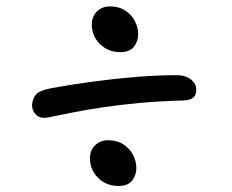

<svg xmlns="http://www.w3.org/2000/svg" viewBox="-20 -631 740 612"><path d="M133.6 -256.8Q108.6 -252 95.4 -264.7Q82.2 -277.4 82.2 -295.4Q83 -315.8 94.5 -329.6Q106 -343.4 147.6 -350.6Q210.8 -362.2 279.1 -371.3Q347.4 -380.4 415.3 -385.9Q483.2 -391.4 543 -391.4Q570.8 -391.4 588.2 -378Q605.6 -364.6 605.6 -344.8Q605.6 -328.6 596.4 -320.1Q587.2 -311.6 563.8 -310.8Q484 -308.4 422.2 -302.6Q360.4 -296.8 310.9 -289.4Q261.4 -282 218.7 -273.8Q176 -265.6 133.6 -256.8ZM357.6 -38.2Q318.8 -38.2 292.8 -64Q266.8 -89.8 266.8 -126.4Q266.8 -152 283.4 -168Q300 -184 324 -184Q353.6 -184 374 -170.4Q394.4 -156.8 404.5 -136.4Q414.6 -116 414.6 -95.2Q414.6 -73 401.3 -55.6Q388 -38.2 357.6 -38.2ZM363.4 -464.8Q324.6 -464.8 298.6 -490.6Q272.6 -516.4 272.6 -553Q272.6 -578.6 289.2 -594.6Q305.8 -610.6 329.8 -610.6Q359.4 -610.6 379.8 -597Q400.2 -583.4 410.3 -563Q420.4 -542.6 420.4 -521.8Q420.4 -499.6 407.1 -482.2Q393.8 -464.8 363.4 -464.8Z"/></svg>

Font: Shantell Sans Light
Style: Regular
Weight: 300
Designer: Stephen Nixon, Anya Danilova, Shantell Martin
Foundry: Arrow Type
Version: Version 1.011;[c5ecc13dd]